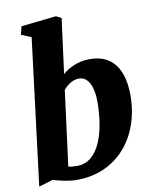

<svg xmlns="http://www.w3.org/2000/svg" viewBox="-90 -874 761 950"><g transform="rotate(-10 291.0 -398.5)"><path d="M29.3 9.8 100.6 -11.2C132.3 -1 178.7 9.8 219.2 9.8C425.3 9.8 552.2 -151.4 552.2 -356.4C552.2 -490.7 497.1 -567.9 384.3 -567.9C324.7 -567.9 279.3 -544.4 247.1 -517.1L283.2 -792.5L256.8 -805.7L80.6 -786.6L70.3 -745.6L120.6 -724.6ZM188 -62.5 236.8 -439C256.8 -462.9 283.2 -482.4 315.4 -482.4C364.3 -482.4 385.7 -423.3 385.7 -356C385.7 -207.5 344.2 -58.1 231.9 -58.1C214.8 -58.1 200.7 -59.1 188 -62.5Z"/></g></svg>

Font: Merriweather
Style: Heavy Italic
Weight: 900
Italic angle: -7.5°
Designer: Eben Sorkin
Foundry: Eben Sorkin
Version: Version 1.001